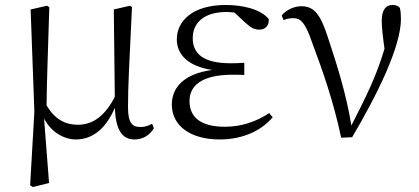

<svg xmlns="http://www.w3.org/2000/svg" viewBox="-20 -546 1684 771"><path d="M285 14C353 14 406 -31 441 -113C445 -24 470 14 520 14C557 14 583 -6 598 -31L591 -49C577 -42 564 -36 545 -36C511 -36 494 -51 494 -117C494 -198 499 -288 510 -517L502 -523L437 -508L441 -157C402 -81 353 -45 293 -45C244 -45 201 -65 167 -123C168 -219 172 -317 178 -517L169 -523L103 -508L118 -98L101 198L112 205L177 189L157 -70C185 -16 236 14 285 14Z M862 14C956 14 1030 -22 1075 -75L1061 -92C1009 -57 948 -37 883 -37C788 -37 741 -74 741 -140C741 -197 782 -246 916 -246C927 -246 936 -246 961 -245V-294C937 -292 922 -292 906 -292C794 -292 754 -332 754 -393C754 -456 801 -498 891 -498L921 -496L965 -455C989 -433 1002 -427 1023 -427C1045 -427 1062 -444 1059 -470C1025 -510 954 -526 886 -526C754 -526 690 -462 690 -388C690 -328 734 -280 832 -265C718 -250 670 -194 670 -126C670 -40 746 14 862 14Z M1350 7 1394 5C1493 -162 1590 -358 1590 -469C1590 -486 1589 -499 1586 -514C1579 -522 1571 -526 1557 -526C1528 -526 1513 -505 1513 -462C1513 -436 1517 -401 1524 -350C1490 -236 1449 -156 1391 -42C1371 -166 1333 -287 1298 -392C1268 -486 1243 -521 1190 -521C1162 -521 1130 -507 1111 -484L1119 -465C1129 -470 1142 -473 1158 -473C1189 -473 1207 -452 1233 -376C1274 -267 1319 -140 1350 7Z"/></svg>

Font: Noto Serif KR Light
Style: Regular
Weight: 300
Designer: Ryoko NISHIZUKA 西塚涼子 (kana & ideographs); Frank Grießhammer (Latin, Greek & Cyrillic); Wenlong ZHANG 张文龙 (bopomofo); San
Foundry: Adobe
Version: Version 2.001;hotconv 1.1.0;makeotfexe 2.6.0